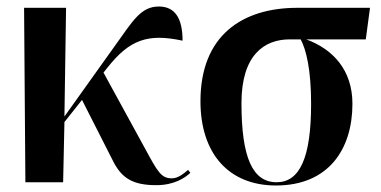

<svg xmlns="http://www.w3.org/2000/svg" viewBox="-20 -560 1171 590"><path d="M58 0H174L178 -185L232 -253L330 -60C356 -12 389 9 460 9C515 9 548 -13 565 -29L558 -38C544 -26 527 -12 508 -12C475 -12 464 -33 426 -103L298 -337L310 -352C378 -438 434 -458 541 -435C541 -505 517 -540 468 -540C412 -540 387 -494 333 -419L178 -202L183 -536H54Z M828 10C990 10 1063 -102 1063 -241C1063 -345 1003 -409 921 -439H1104L1117 -536H894C723 -536 596 -450 596 -249C596 -88 683 10 828 10ZM830 0C756 0 722 -76 722 -243C722 -392 793 -439 870 -439H904C921 -407 936 -346 936 -241C936 -75 901 0 830 0Z"/></svg>

Font: Noto Serif Display SemiCondensed SemiBold
Style: Regular
Weight: 600
Width: 4
Designer: Monotype Design Team
Foundry: Monotype Imaging Inc.
Version: Version 2.009